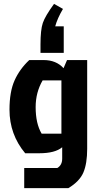

<svg xmlns="http://www.w3.org/2000/svg" viewBox="-20 -821 509 991"><path d="M430 -511V-53Q430 23 410.5 69Q391 115 333 150H105V46H276Q301 31 301 -2V-61Q264 -30 183 -30H110Q29 -127 29 -255Q29 -347 55 -405.5Q81 -464 131 -511H205Q270 -511 308 -469L326 -511ZM297 -406H200Q164 -344 164 -268Q164 -183 195 -131H297ZM309 -685V-548H189V-591Q189 -667 201 -702.5Q213 -738 259 -801L305 -775Q276 -726 265 -685Z"/></svg>

Font: Jockey One
Style: Regular
Weight: 400
Designer: TypeTogether
Foundry: TypeTogether
Version: Version 1.002